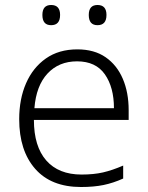

<svg xmlns="http://www.w3.org/2000/svg" viewBox="-20 -806 592 770"><path d="M290 -608Q358 -608 403.5 -576.5Q449 -545 472.5 -490Q496 -435 496 -364V-325H116Q116 -219 165.5 -162.5Q215 -106 307 -106Q356 -106 393 -114.5Q430 -123 474 -142V-90Q434 -72 395 -64Q356 -56 305 -56Q185 -56 121 -129Q57 -202 57 -328Q57 -409 84.5 -472Q112 -535 164 -571.5Q216 -608 290 -608ZM289 -560Q216 -560 170.5 -511Q125 -462 118 -372H437Q437 -456 400.5 -508Q364 -560 289 -560ZM150 -746Q150 -786 185 -786Q221 -786 221 -746Q221 -705 185 -705Q150 -705 150 -746ZM336 -746Q336 -786 371 -786Q407 -786 407 -746Q407 -705 371 -705Q336 -705 336 -746Z"/></svg>

Font: Noto Sans Malayalam UI Light
Style: Regular
Weight: 300
Designer: Jelle Bosma - Monotype Design Team
Foundry: Monotype Imaging Inc.
Version: Version 2.104; ttfautohint (v1.8.4.7-5d5b)